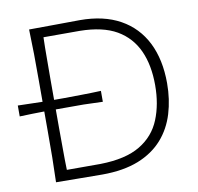

<svg xmlns="http://www.w3.org/2000/svg" viewBox="-91 -799 910 884"><g transform="rotate(-10 364.0 -357.0)"><path d="M101 0C139.5 0 175.2 0.5 207.1 1C239 1.4 275.2 1.9 316.7 1.9C383.3 1.9 440 -7.6 487.1 -26.2C533.8 -44.8 571.4 -71 600.5 -103.8C629.5 -136.7 650.5 -175.2 663.8 -219C677.1 -262.9 683.8 -310 683.8 -360.5C683.8 -434.3 670.5 -497.6 643.8 -551C617.1 -603.8 578.1 -644.8 526.7 -673.3C475.2 -701.9 412.4 -716.2 338.6 -716.2C299.5 -716.2 261.9 -715.7 225.7 -715.2C189.5 -714.8 148.1 -714.3 101 -714.3C102.4 -673.8 103.3 -635.2 103.8 -598.1C104.3 -561 104.3 -520.5 104.3 -476.2V-375.7C86.2 -376.2 67.6 -376.7 48.1 -377.1C28.6 -377.6 9 -378.1 -11 -378.6V-327.6C9 -328.6 28.6 -329 48.1 -329.5C67.6 -330 86.2 -330 104.3 -330.5V-237.6C104.3 -193.8 104.3 -153.3 103.8 -116.2C103.3 -79 102.4 -40.5 101 0ZM160 -47.6C159 -79.5 158.6 -111.4 158.6 -142.9C158.1 -173.8 158.1 -207.6 158.1 -244.3V-330.5H160H206.7C231.9 -330.5 259 -330.5 288.1 -330.5C317.1 -330 346.7 -329 377.6 -327.6V-378.6C346.7 -377.1 317.1 -376.7 288.1 -376.2C259 -375.7 231.9 -375.2 206.7 -375.2H160C159.5 -375.2 158.6 -375.2 158.1 -375.2V-469.5C158.1 -506.2 158.1 -540.5 158.6 -572.4C158.6 -603.8 159 -635.7 160 -667.6H330C401 -666.7 458.1 -653.8 501.9 -628.6C545.2 -603.3 577.1 -567.6 597.6 -522.4C618.1 -477.1 628.1 -423.3 628.1 -361.4C628.1 -301.9 618.6 -248.6 599.5 -201.9C580.5 -154.8 548.6 -117.6 503.3 -90.5C458.1 -63.3 396.2 -49 317.6 -47.6Z"/></g></svg>

Font: Pinar Light
Style: Regular
Weight: 300
Designer: Amin Abedi
Version: Version 2.00;September 9, 2021;FontCreator 13.0.0.2683 64-bi